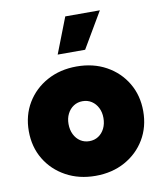

<svg xmlns="http://www.w3.org/2000/svg" viewBox="-83 -800 746 878"><g transform="rotate(-10 290.0 -361.0)"><path d="M290.5 9.8Q213.9 9.8 153.6 -23.2Q93.3 -56.2 58.8 -113.5Q24.4 -170.9 24.4 -244.1Q24.4 -317.4 58.8 -374.8Q93.3 -432.1 153.6 -465.1Q213.9 -498 290.5 -498Q367.7 -498 427.5 -465.1Q487.3 -432.1 521.5 -374.8Q555.7 -317.4 555.7 -244.1Q555.7 -170.9 521.5 -113.5Q487.3 -56.2 427.5 -23.2Q367.7 9.8 290.5 9.8ZM290 -151.4Q313.5 -151.4 331.8 -163.3Q350.1 -175.3 360.6 -196.5Q371.1 -217.8 371.1 -245.1Q371.1 -271.5 360.6 -292.2Q350.1 -313 331.8 -325Q313.5 -336.9 290 -336.9Q266.6 -336.9 248.3 -325Q230 -313 219.5 -292.2Q209 -271.5 209 -245.1Q209 -217.8 219.5 -196.5Q230 -175.3 248.3 -163.3Q266.6 -151.4 290 -151.4ZM342.8 -566.4H215.3L279.8 -732.4H440.4Z"/></g></svg>

Font: Kumbh Sans Black
Style: Regular
Weight: 900
Version: Version 1.005